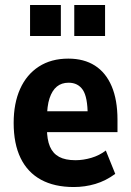

<svg xmlns="http://www.w3.org/2000/svg" viewBox="-20 -742 526 773"><path d="M277 11Q199 11 145 -18.5Q91 -48 63 -105.5Q35 -163 35 -247Q35 -326 61 -384Q87 -442 136.5 -474Q186 -506 255 -506Q318 -506 362 -478Q406 -450 429.5 -395Q453 -340 453 -260V-210H152V-294H347L333 -277Q333 -351 313.5 -380Q294 -409 256 -409Q228 -409 209 -393.5Q190 -378 179.5 -346.5Q169 -315 169 -263V-225Q169 -180 181 -152Q193 -124 218 -110.5Q243 -97 284 -97Q315 -97 347.5 -106.5Q380 -116 406 -136L444 -42Q406 -14 364 -1.5Q322 11 277 11ZM279 -597V-722H403V-597ZM101 -597V-722H225V-597Z"/></svg>

Font: Nunito Sans 10pt Condensed ExtraBold
Style: Regular
Weight: 800
Width: 3
Designer: Vernon Adams
Foundry: Vernon Adams
Version: Version 3.101;gftools[0.9.27]